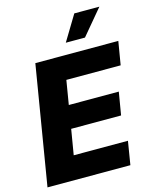

<svg xmlns="http://www.w3.org/2000/svg" viewBox="-137 -1043 912 1134"><g transform="rotate(-15 319.0 -476.0)"><path d="M9.8 0 130.4 -727.5H637.7L613.8 -584.5H281.7L257.3 -437.5H563L539.6 -297.9H234.4L208.5 -143.1H540L516.6 0ZM335.4 -797.4 428.7 -951.7H582L452.6 -797.4Z"/></g></svg>

Font: Inter Extra Bold
Style: Italic
Weight: 800
Italic angle: -9.39999°
Designer: Rasmus Andersson
Foundry: rsms
Version: Version 4.000;git-3c8e0fc